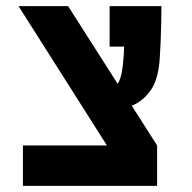

<svg xmlns="http://www.w3.org/2000/svg" viewBox="-20 -606 626 626"><path d="M54.7 0V-131.8H328.6L40.5 -585.9H202.1L363.8 -332.5Q372.6 -347.2 377 -369.9Q381.3 -392.6 383.3 -424.3Q384.3 -438.5 384.8 -454.1H337.4V-585.9H506.3Q506.3 -560.1 505.6 -528.8Q504.9 -497.6 503.7 -468.3Q502.4 -439 501 -418.5Q497.1 -350.1 472.7 -313.7Q448.2 -277.3 409.7 -261.2L492.2 -131.8V0Z"/></svg>

Font: Cascadia Code NF
Style: Bold
Weight: 700
Monospace: yes
Designer: Aaron Bell
Foundry: Saja Typeworks
Version: Version 2404.023; ttfautohint (v1.8.4)